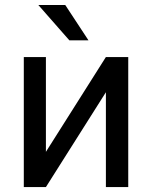

<svg xmlns="http://www.w3.org/2000/svg" viewBox="-20 -760 617 780"><path d="M166.5 -143.1 410.2 -528.3H501V0H410.2V-385.3L166.5 0H76.7V-528.3H166.5ZM245.1 -739.7 339.4 -596.2H261.7L135.7 -739.7Z"/></svg>

Font: RobotoDEMO
Style: Regular
Weight: 400
Designer: Christian Robertson
Foundry: Google
Version: Version 2.136